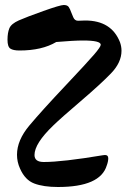

<svg xmlns="http://www.w3.org/2000/svg" viewBox="-20 -754 506 768"><path d="M292 -671 321 -672Q426 -672 460 -585Q466 -568 466 -551Q466 -504 424 -460.5Q382 -417 303.5 -350Q225 -283 193 -252Q118 -180 118 -134Q118 -106 155 -106Q229 -106 391 -133L400 -134Q413 -134 413 -121Q413 -108 407 -92Q381 -6 212 -6Q154 -6 117 -20Q80 -34 60 -80Q48 -106 48 -135Q48 -193 97.5 -252Q147 -311 239 -408.5Q331 -506 357 -536.5Q383 -567 383 -575Q383 -592 312 -592Q275 -592 205 -586Q148 -552 58 -552Q33 -552 21.5 -559.5Q10 -567 10 -595Q10 -623 17.5 -641Q25 -659 55.5 -672.5Q86 -686 153.5 -710Q221 -734 235 -734Q249 -734 254.5 -726.5Q260 -719 266 -702L273 -685Q279 -671 292 -671Z"/></svg>

Font: Devonshire
Style: Regular
Weight: 400
Designer: Astigmatic (AOETI)
Foundry: Astigmatic (AOETI)
Version: Version 1.001